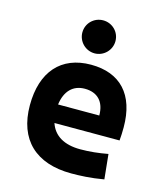

<svg xmlns="http://www.w3.org/2000/svg" viewBox="-113 -838 812 936"><g transform="rotate(15 293.0 -370.5)"><path d="M334 9.8C376 9.8 431.2 7.8 497.6 -3.9L484.9 -128.9C437.5 -120.1 392.6 -115.2 345.7 -115.2C264.6 -115.2 211.4 -146.5 191.4 -206.5H520C522 -227.5 522.9 -249 522.9 -273.4C522.9 -438.5 438.5 -527.3 291 -527.3C140.1 -527.3 53.2 -428.7 53.2 -259.8C53.2 -85.9 154.8 9.8 334 9.8ZM292 -585C337.9 -585 375.5 -622.6 375.5 -668.5C375.5 -715.3 337.9 -751.5 292 -751.5C246.1 -751.5 208.5 -715.3 208.5 -668.5C208.5 -622.6 246.1 -585 292 -585ZM185.1 -298.3C194.3 -367.7 232.4 -406.2 292 -406.2C355.5 -406.2 393.1 -368.2 393.1 -298.3Z"/></g></svg>

Font: CaskaydiaCove Nerd Font
Style: Bold
Weight: 700
Designer: Aaron Bell
Foundry: Saja Typeworks
Version: Version 2111.1;Nerd Fonts 2.3.0